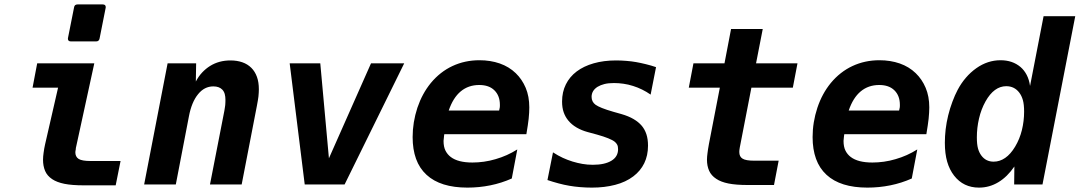

<svg xmlns="http://www.w3.org/2000/svg" viewBox="-20 -833 4875 867"><path d="M300.3 -646Q286.6 -646 286.6 -658.2Q286.6 -660.6 287.1 -662.1L314.5 -799.8Q316.4 -813 330.1 -813H443.8Q457.5 -813 457.5 -800.8Q457.5 -798.3 457 -796.9L429.7 -659.2Q427.2 -646 414.1 -646ZM357.4 3.9Q305.2 3.9 271 -2.9Q236.8 -9.8 215.8 -23.9Q192.9 -39.1 183.6 -61.3Q174.3 -83.5 174.3 -111.8Q174.3 -120.1 175 -127.2Q175.8 -134.3 176.8 -142.6Q178.2 -153.8 179.7 -161.9Q181.2 -169.9 183.6 -181.2L242.2 -437H127L147.9 -546.9H405.8L324.7 -174.3Q323.2 -168.5 322.8 -165.8Q322.3 -163.1 322.3 -161.9Q322.3 -160.6 322.3 -159.7Q322.3 -158.7 321.8 -156.7Q320.8 -152.8 320.6 -149.9Q320.3 -147 320.3 -144Q320.3 -135.7 323.7 -128.2Q327.1 -120.6 335.4 -115.2Q350.6 -106 388.7 -106H524.4L502.4 3.9Z M736.8 -546.9H865.7L864.3 -464.8Q876.5 -488.3 893.1 -505.9Q909.7 -523.4 928.7 -535.2Q968.8 -560.1 1020.5 -560.1Q1050.3 -560.1 1074.2 -551.8Q1098.1 -543.5 1115.2 -526.4Q1131.3 -510.3 1140.1 -486.3Q1148.9 -462.4 1148.9 -429.7Q1148.9 -422.9 1148.4 -414.6Q1147.9 -406.2 1147 -397Q1146 -391.1 1144.3 -378.9Q1142.6 -366.7 1140.1 -355.5L1071.3 0H928.2L993.2 -333Q995.1 -342.8 995.8 -349.6Q996.6 -356.4 997.1 -358.9Q997.6 -365.2 997.8 -371.3Q998 -377.4 998 -382.3Q998 -396.5 994.9 -408.2Q991.7 -419.9 983.9 -428.2Q969.7 -442.9 943.4 -442.9Q902.8 -442.9 874.5 -407.7Q845.2 -372.1 833 -307.1L773.9 0H630.9Z M1288.1 -546.9H1426.3L1465.3 -118.2L1655.3 -546.9H1805.2L1536.1 0H1356Z M2090.8 14.2Q1968.8 14.2 1906.2 -43.5Q1874 -73.2 1858.6 -116Q1843.3 -158.7 1843.3 -213.9Q1843.3 -280.8 1864.7 -346.2Q1876 -379.4 1890.9 -406.7Q1905.8 -434.1 1925.3 -458Q1946.3 -483.4 1970.9 -502.7Q1995.6 -522 2022.9 -534.7Q2079.1 -561 2145 -561Q2194.8 -561 2236.8 -546.4Q2278.8 -531.7 2309.1 -502.4Q2337.4 -475.1 2353.8 -436.5Q2370.1 -397.9 2370.1 -348.1Q2370.1 -338.4 2369.4 -323.7Q2368.7 -309.1 2367.2 -296.4Q2366.2 -286.6 2363.3 -266.8Q2360.4 -247.1 2356.9 -227.1H1986.3Q1985.4 -223.1 1985.1 -219.2Q1984.9 -215.3 1984.4 -211.4L1982.9 -196.8Q1982.9 -169.9 1991.7 -152.6Q2000.5 -135.3 2015.6 -124Q2048.3 -99.1 2113.3 -99.1Q2138.7 -99.1 2165 -102.8Q2191.4 -106.4 2217.8 -114.3Q2270.5 -129.4 2315.9 -158.2L2291 -26.9Q2244.6 -6.3 2194.3 3.9Q2143.6 14.2 2090.8 14.2ZM2233.9 -334Q2235.8 -340.3 2236.8 -347.7Q2237.3 -351.1 2237.3 -354Q2237.3 -356.9 2237.3 -359.9Q2237.3 -400.9 2212.4 -425.3Q2188 -449.2 2144 -449.2Q2095.2 -449.2 2060.5 -420.4Q2025.9 -391.6 2006.3 -334Z M2652.8 14.2Q2627 14.2 2600.1 12Q2573.2 9.8 2551.3 5.9Q2527.8 2 2502.2 -4.9Q2476.6 -11.7 2452.1 -20L2477.1 -145Q2500.5 -129.9 2521.2 -120.4Q2542 -110.8 2565.4 -103.5Q2587.9 -96.7 2610.1 -92.8Q2632.3 -88.9 2657.2 -88.9Q2710.9 -88.9 2741.2 -107.4Q2771 -125.5 2771 -159.2Q2771 -172.4 2766.8 -179.9Q2762.7 -187.5 2755.9 -192.9Q2746.1 -200.7 2726.1 -208.7Q2706.1 -216.8 2676.3 -225.1L2633.3 -236.8Q2606.4 -244.1 2584 -257.1Q2561.5 -270 2545.9 -289.1Q2532.7 -305.2 2525.4 -325.9Q2518.1 -346.7 2518.1 -374.5Q2518.1 -417.5 2535.2 -451.9Q2552.2 -486.3 2584 -510.3Q2615.7 -534.2 2660.9 -547.1Q2706.1 -560.1 2762.2 -560.1Q2784.7 -560.1 2808.6 -558.1Q2832.5 -556.2 2852.1 -552.7Q2871.6 -549.3 2896.5 -543.2Q2921.4 -537.1 2942.4 -529.8L2918 -405.8Q2880.9 -431.6 2838.9 -444.8Q2817.4 -451.7 2795.7 -454.8Q2773.9 -458 2752.4 -458Q2727.5 -458 2709.7 -453.6Q2691.9 -449.2 2678.2 -440.9Q2651.4 -423.8 2651.4 -395.5Q2651.4 -373 2669.4 -359.9Q2679.2 -353 2698.5 -345.2Q2717.8 -337.4 2750 -328.1L2786.1 -317.9Q2818.4 -308.6 2841.1 -295.2Q2863.8 -281.7 2877.4 -265.6Q2891.6 -249 2898.9 -226.8Q2906.2 -204.6 2906.2 -175.3Q2906.2 -130.9 2889.2 -95.9Q2872.1 -61 2839.8 -36.6Q2805.7 -10.7 2757.8 1.7Q2710 14.2 2652.8 14.2Z M3355.5 2.4Q3303.7 2.4 3269.5 -4.4Q3235.4 -11.2 3214.4 -25.4Q3191.9 -40 3182.1 -62Q3172.4 -84 3172.4 -111.8Q3172.4 -120.1 3173.1 -126.7Q3173.8 -133.3 3174.8 -141.6Q3175.8 -147.5 3177.2 -159.2Q3178.7 -170.9 3181.2 -182.6L3230.5 -437H3090.3L3111.3 -546.9H3251.5L3281.2 -702.1H3424.3L3394 -546.9H3581.1L3560.1 -437H3373L3322.3 -175.8Q3321.8 -173.3 3321 -169.4Q3320.3 -165.5 3319.3 -158.7Q3318.8 -154.8 3318.6 -152.1Q3318.4 -149.4 3318.4 -146.5Q3318.4 -125.5 3333 -116.7Q3347.2 -107.4 3386.2 -107.4H3496.1L3475.1 2.4H3355.5Z M3897 14.2Q3774.9 14.2 3712.4 -43.5Q3680.2 -73.2 3664.8 -116Q3649.4 -158.7 3649.4 -213.9Q3649.4 -280.8 3670.9 -346.2Q3682.1 -379.4 3697 -406.7Q3711.9 -434.1 3731.4 -458Q3752.4 -483.4 3777.1 -502.7Q3801.8 -522 3829.1 -534.7Q3885.3 -561 3951.2 -561Q4001 -561 4043 -546.4Q4085 -531.7 4115.2 -502.4Q4143.6 -475.1 4159.9 -436.5Q4176.3 -397.9 4176.3 -348.1Q4176.3 -338.4 4175.5 -323.7Q4174.8 -309.1 4173.3 -296.4Q4172.4 -286.6 4169.4 -266.8Q4166.5 -247.1 4163.1 -227.1H3792.5Q3791.5 -223.1 3791.3 -219.2Q3791 -215.3 3790.5 -211.4L3789.1 -196.8Q3789.1 -169.9 3797.9 -152.6Q3806.6 -135.3 3821.8 -124Q3854.5 -99.1 3919.4 -99.1Q3944.8 -99.1 3971.2 -102.8Q3997.6 -106.4 4023.9 -114.3Q4076.7 -129.4 4122.1 -158.2L4097.2 -26.9Q4050.8 -6.3 4000.5 3.9Q3949.7 14.2 3897 14.2ZM4040 -334Q4042 -340.3 4043 -347.7Q4043.5 -351.1 4043.5 -354Q4043.5 -356.9 4043.5 -359.9Q4043.5 -400.9 4018.6 -425.3Q3994.1 -449.2 3950.2 -449.2Q3901.4 -449.2 3866.7 -420.4Q3832 -391.6 3812.5 -334Z M4400.9 14.2Q4330.6 14.2 4288.6 -39.6Q4267.6 -66.4 4257.1 -102.8Q4246.6 -139.2 4246.6 -188.5Q4246.6 -217.8 4250.2 -249Q4253.9 -280.3 4261.7 -312Q4269.5 -343.8 4280.8 -373.8Q4292 -403.8 4304.2 -426.8Q4319.8 -456.5 4341.3 -481.7Q4362.8 -506.8 4389.2 -525.4Q4439.9 -561 4498 -561Q4552.2 -561 4588.4 -530.3Q4605 -516.1 4616.2 -494.6Q4627.4 -473.1 4631.3 -444.8L4692.4 -759.8H4835.4L4687.5 0H4559.6L4560.5 -81.1Q4528.3 -34.2 4488.3 -10.3Q4447.8 14.2 4400.9 14.2ZM4466.8 -103Q4494.6 -103 4519 -119.9Q4543.5 -136.7 4564 -170.9Q4584.5 -205.1 4594.5 -245.6Q4604.5 -286.1 4604.5 -329.1Q4604.5 -361.3 4598.9 -381.1Q4593.3 -400.9 4582.5 -415Q4560.5 -443.8 4523.9 -443.8Q4468.8 -443.8 4430.2 -375Q4410.6 -339.8 4400.9 -297.9Q4391.1 -255.9 4391.1 -212.9Q4391.1 -181.6 4396.2 -162.8Q4401.4 -144 4411.6 -130.4Q4432.1 -103 4466.8 -103Z"/></svg>

Font: Hack
Style: Bold Italic
Weight: 700
Italic angle: -11°
Monospace: yes
Designer: Christopher Simpkins
Foundry: Christopher Simpkins
Version: Version 2.017; ttfautohint (v1.4.1) -l 4 -r 80 -G 350 -x 0 -